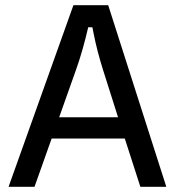

<svg xmlns="http://www.w3.org/2000/svg" viewBox="-20 -720 674 740"><path d="M397 -700 621 0H521L461 -186H179L113 0H13L263 -700ZM273 -451 208 -268H435L377 -451Q354 -524 341 -590L336 -615H320Q299 -524 273 -451Z"/></svg>

Font: Voces
Style: Regular
Weight: 400
Designer: Ana Paula Megda, Pablo Ugerman
Foundry: Ana Paula Megda, Pablo Ugerman
Version: Version 1.003